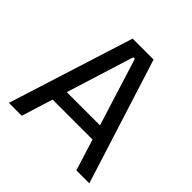

<svg xmlns="http://www.w3.org/2000/svg" viewBox="-181 -856 1011 1011"><g transform="rotate(45 325.0 -350.0)"><path d="M25.5 0H121.5L176 -175H473.5L528 0H624.5L403 -700H247ZM201 -255.5 319 -633H330.5L448.5 -255.5Z"/></g></svg>

Font: MCL Standard
Style: Regular
Weight: 400
Designer: Květoslav Bartoš
Foundry: Florian Karsten
Version: Version 1.001;Glyphs 3.2.3 (3260)